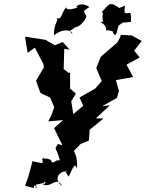

<svg xmlns="http://www.w3.org/2000/svg" viewBox="-20 -912 728 959"><path d="M161 10 198 2C203 -14 218 7 192 7C233 33 261 -37 290 17C252 -9 263 -53 313 -58C301 -36 292 -83 323 -29C346 -80 355 -102 365 -69C366 -133 357 -137 349 -158L383 -193L424 -210L428 -264L497 -320L459 -321L529 -386L491 -382L564 -423L574 -457L559 -512L645 -527L612 -589L678 -625L650 -659L688 -707L638 -735L584 -738L579 -724L566 -700L483 -628L461 -572L488 -507L456 -470L377 -425L396 -384L346 -342L336 -406L359 -445L330 -469V-551L324 -547L298 -567L301 -668L328 -664L293 -702L254 -686L207 -713L105 -729L118 -648L154 -674L197 -592L199 -575L160 -509C168 -488 174 -466 183 -447L230 -425L251 -376L235 -333L221 -306L295 -312L250 -272L292 -186L269 -193C248 -156 259 -188 279 -111C253 -115 258 -97 238 -102C239 -127 167 -123 197 -111V-132L191 -97L148 -105L143 -109L121 -28L105 16L149 27C147 -2 176 30 157 25ZM328 -758C381 -783 344 -796 340 -777C380 -764 421 -831 409 -836C394 -861 396 -856 427 -877C369 -915 339 -856 385 -883C308 -845 302 -882 312 -879C281 -837 290 -812 260 -822C280 -813 246 -798 250 -736C298 -774 343 -761 341 -741ZM541 -757C555 -725 560 -731 572 -784C610 -810 577 -794 634 -803C638 -878 620 -832 602 -850C600 -890 618 -888 576 -872C530 -904 528 -897 487 -850C505 -850 483 -838 496 -805C463 -797 508 -807 512 -758C531 -770 565 -796 507 -763Z"/></svg>

Font: Asimov Aggro
Style: CondIt
Weight: 500
Designer: Google
Version: Version 2.000980; 2014